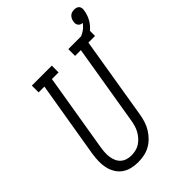

<svg xmlns="http://www.w3.org/2000/svg" viewBox="-252 -983 1102 1102"><g transform="rotate(-45 299.5 -432.0)"><path d="M201 8Q174 8 148 1.5Q122 -5 101.5 -20Q81 -35 68 -57.5Q55 -80 49.5 -105.5Q44 -131 45 -158Q46 -185 50 -213L128 -680H81V-735H243V-680H189L110 -204Q107 -185 106 -166.5Q105 -148 107.5 -130.5Q110 -113 117 -97Q124 -81 136.5 -69.5Q149 -58 166 -52.5Q183 -47 202 -47Q219 -47 237 -51Q255 -55 270.5 -65Q286 -75 298.5 -89Q311 -103 320 -119Q329 -135 334 -152Q339 -169 342 -186L424 -680H377V-735H539V-680H485L402 -177Q398 -153 390.5 -129.5Q383 -106 369.5 -84Q356 -62 337.5 -43.5Q319 -25 296.5 -13Q274 -1 249.5 3.5Q225 8 201 8ZM455 -680 442 -722Q456 -725 470 -730.5Q484 -736 497 -743Q510 -750 521.5 -760Q533 -770 542 -783Q533 -783 526 -786.5Q519 -790 514.5 -796.5Q510 -803 509 -811Q508 -819 510 -827Q511 -836 515.5 -845Q520 -854 527 -860.5Q534 -867 543.5 -869.5Q553 -872 562 -872Q571 -872 579.5 -869Q588 -866 593 -859.5Q598 -853 599 -844Q600 -835 598 -826Q594 -800 582 -775.5Q570 -751 550 -731.5Q530 -712 505 -699.5Q480 -687 455 -680Z"/></g></svg>

Font: Iosevka Slab Light Oblique
Style: Regular
Weight: 300
Italic angle: -9°
Monospace: yes
Designer: Belleve Invis
Foundry: Belleve Invis
Version: Version 11.1.1; ttfautohint (v1.8.3)